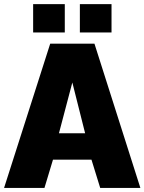

<svg xmlns="http://www.w3.org/2000/svg" viewBox="-22 -925 711 945"><path d="M141.1 -765.1V-904.8H296.9V-765.1ZM371.1 -765.1V-904.8H526.9V-765.1ZM225.1 -710H442.9L668.9 0H471.2L428.2 -139.2H238.8L196.8 0H-2ZM397 -269 334 -519 268.1 -269Z"/></svg>

Font: Rawline Black
Style: Regular
Weight: 900
Designer: Matt McInerney, Pablo Impallari, Rodrigo Fuenzalida
Foundry: Matt McInerney, Pablo Impallari, Rodrigo Fuenzalida
Version: Version 4.020;PS 004.020;hotconv 1.0.88;makeotf.lib2.5.64775